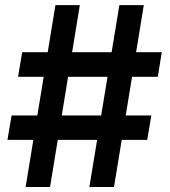

<svg xmlns="http://www.w3.org/2000/svg" viewBox="-20 -748 678 768"><path d="M337.4 0 457.5 -727.5H555.2L436 0ZM9.8 -188.5 26.4 -286.1H585.4L568.8 -188.5ZM82.5 0 201.7 -727.5H299.3L180.2 0ZM52.2 -440.9 68.8 -539.1H627L611.3 -440.9Z"/></svg>

Font: Inter 18pt SemiBold
Style: Regular
Weight: 600
Designer: Rasmus Andersson
Foundry: rsms
Version: Version 4.001;git-66647c0bb